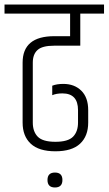

<svg xmlns="http://www.w3.org/2000/svg" viewBox="-40 -664 480 849"><path d="M203 165Q170 165 170 132Q170 99 203 99Q236 99 236 132Q236 165 203 165ZM236 -251Q209 -251 191 -243V-285Q211 -293 240 -293Q289 -293 319.5 -263Q350 -233 350 -177V-122Q350 -62 314 -28.5Q278 5 205 5Q132 5 96 -28.5Q60 -62 60 -122V-387Q60 -504 200 -504H270V-604H-20V-644H420V-604H315V-462H200Q147 -462 126 -443Q105 -424 105 -387V-122Q105 -82 127 -59.5Q149 -37 205 -37Q261 -37 283 -59.5Q305 -82 305 -122V-177Q305 -251 236 -251Z"/></svg>

Font: Khand Light
Style: Regular
Weight: 300
Designer: Devanagari: Sanchit Sawaria, Jyotish Sonowal; Latin: Satya Rajpurohit
Foundry: Indian Type Foundry
Version: Version 1.101;PS 1.0;hotconv 1.0.78;makeotf.lib2.5.61930; tt